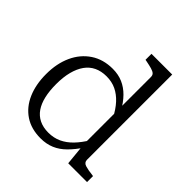

<svg xmlns="http://www.w3.org/2000/svg" viewBox="-203 -908 1068 1068"><g transform="rotate(45 331.0 -373.5)"><path d="M546 -88Q546 -66 568.5 -59Q591 -52 628 -48L634 -47V0H486L474 -123L472 -125V-664Q472 -679 463.5 -686.5Q455 -694 437.5 -699Q420 -704 394 -709L383 -711V-758H546ZM290 -547Q334 -547 369.5 -531.5Q405 -516 434 -486.5Q463 -457 487 -414L483 -355Q460 -400 432 -430.5Q404 -461 370.5 -477Q337 -493 295 -493Q254 -493 222.5 -478Q191 -463 170 -433.5Q149 -404 138 -361.5Q127 -319 127 -264Q127 -211 136.5 -170Q146 -129 165.5 -100.5Q185 -72 215.5 -57Q246 -42 287 -42Q329 -42 363.5 -58Q398 -74 427.5 -104.5Q457 -135 484 -180L487 -124Q459 -82 428 -51Q397 -20 360.5 -4.5Q324 11 279 11Q205 11 153.5 -23.5Q102 -58 75 -120Q48 -182 48 -264Q48 -347 77 -410.5Q106 -474 160.5 -510.5Q215 -547 290 -547Z"/></g></svg>

Font: Roboto Serif 20pt Light
Style: Regular
Weight: 300
Version: Version 1.008